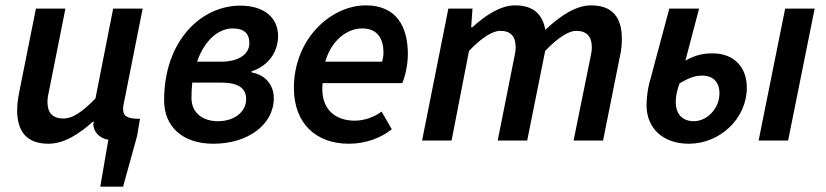

<svg xmlns="http://www.w3.org/2000/svg" viewBox="-20 -524 3081 716"><path d="M354 172H439L491 -16L502 -81C455 -81 439 -90 439 -118C439 -124 440 -129 441 -135L512 -492H402L336 -157C287 -106 250 -82 217 -82C176 -82 157 -103 157 -144C157 -159 160 -173 165 -196L224 -492H114L52 -182C47 -156 44 -135 44 -113C44 -34 79 12 161 12C220 12 277 -26 326 -70H330C329 -66 328 -62 328 -59C330 -29 355 -7 384 -3Z M776 12C903 12 1001 -58 1001 -158C1001 -207 970 -245 918 -254V-258C978 -277 1017 -328 1017 -389C1017 -460 963 -503 876 -503C730 -503 592 -372 592 -150C592 -52 660 12 776 12ZM793 -72C737 -72 694 -102 694 -159C694 -179 695 -198 697 -216H804C866 -216 898 -197 898 -154C898 -108 855 -72 793 -72ZM848 -418C890 -418 910 -399 910 -363C910 -326 876 -294 804 -294H715C742 -373 794 -418 848 -418Z M1281 12C1345 12 1401 -10 1441 -42L1403 -108C1377 -88 1339 -74 1303 -74C1231 -74 1173 -116 1183 -214H1480C1488 -230 1501 -278 1501 -322C1501 -424 1459 -504 1344 -504C1215 -504 1076 -380 1076 -196C1076 -65 1157 12 1281 12ZM1193 -294C1215 -372 1273 -418 1331 -418C1390 -418 1410 -376 1410 -329C1410 -316 1408 -305 1405 -294Z M1554 0H1664L1729 -334C1778 -386 1819 -409 1845 -409C1884 -409 1903 -389 1903 -348C1903 -333 1900 -319 1895 -296L1836 0H1946L2013 -334C2062 -386 2103 -409 2128 -409C2167 -409 2187 -389 2187 -348C2187 -333 2184 -319 2179 -296L2119 0H2229L2291 -310C2297 -336 2299 -356 2299 -379C2299 -458 2265 -504 2184 -504C2130 -504 2072 -468 2014 -413C2003 -466 1975 -504 1900 -504C1847 -504 1790 -467 1741 -422H1737L1742 -492H1652Z M2549 12C2664 12 2765 -81 2765 -197C2765 -272 2719 -325 2637 -325C2602 -325 2574 -319 2536 -298L2587 -492H2476L2401 -212C2397 -196 2391 -163 2391 -132C2391 -45 2453 12 2549 12ZM2568 -72C2528 -72 2500 -95 2500 -144C2500 -164 2504 -185 2514 -213C2551 -235 2573 -242 2599 -242C2640 -242 2663 -217 2663 -176C2663 -118 2615 -72 2568 -72ZM2809 0H2919L3018 -492H2908Z"/></svg>

Font: Source Sans Pro Semibold
Style: Italic
Weight: 600
Italic angle: -11°
Designer: Paul D. Hunt
Foundry: Adobe Systems Incorporated
Version: Version 3.006;hotconv 1.0.111;makeotfexe 2.5.65597